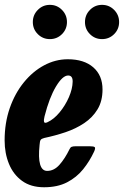

<svg xmlns="http://www.w3.org/2000/svg" viewBox="-20 -780 523 810"><path d="M-0.5 -187.5Q-0.5 -261.5 21.2 -324Q43 -386.5 80.8 -432.8Q118.5 -479 166.2 -504.5Q214 -530 266 -530Q334.5 -530 373.5 -496Q412.5 -462 412.5 -402.5Q412.5 -353.5 391.5 -318.8Q370.5 -284 335.2 -260.5Q300 -237 256.2 -222.2Q212.5 -207.5 167 -198Q155 -195 151.5 -189.8Q148 -184.5 147 -169Q135.5 -59 179 -59Q208 -59 231 -85Q254 -111 273 -150Q276.5 -158 282 -160.5Q287.5 -163 300.5 -163H358Q376 -163 379.8 -159Q383.5 -155 377 -140.5Q358.5 -100.5 330.8 -66Q303 -31.5 262.8 -10.8Q222.5 10 166 10Q110 10 73 -17Q36 -44 17.8 -88.8Q-0.5 -133.5 -0.5 -187.5ZM180.5 -264.5Q207.5 -277 231.5 -306Q255.5 -335 270.8 -370.2Q286 -405.5 286.5 -435.5Q287 -461.5 267.5 -461.5Q244 -461.5 216 -414.8Q188 -368 168 -289.5Q164 -274 165.8 -266.2Q167.5 -258.5 180.5 -264.5ZM410.5 -615Q380.5 -615 359.5 -636Q338.5 -657 338.5 -687Q338.5 -717 359.5 -738.2Q380.5 -759.5 410.5 -759.5Q440.5 -759.5 461.5 -738.2Q482.5 -717 482.5 -687Q482.5 -657 461.5 -636Q440.5 -615 410.5 -615ZM190.5 -615Q160.5 -615 139.5 -636Q118.5 -657 118.5 -687Q118.5 -717 139.5 -738.2Q160.5 -759.5 190.5 -759.5Q220.5 -759.5 241.5 -738.2Q262.5 -717 262.5 -687Q262.5 -657 241.5 -636Q220.5 -615 190.5 -615Z"/></svg>

Font: Besley* Condensed
Style: Bold Italic
Weight: 700
Width: 3
Italic angle: -13°
Designer: Owen Earl
Foundry: indestructible type*
Version: Version 3.000; ttfautohint (v1.8.3)